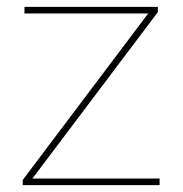

<svg xmlns="http://www.w3.org/2000/svg" viewBox="-20 -537 531 557"><path d="M443 -19H74L438 -502V-517H51V-498H410L46 -15V0H443Z"/></svg>

Font: Montserrat-Alt1 Thin
Style: Regular
Weight: 100
Designer: Differentunic
Foundry: Differentunic
Version: Version 7.222